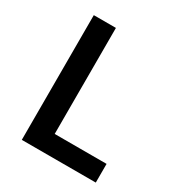

<svg xmlns="http://www.w3.org/2000/svg" viewBox="-157 -763 816 872"><g transform="rotate(30 251.0 -327.0)"><path d="M83 0V-654H199V-98H471V0Z"/></g></svg>

Font: Processing Sans Pro Semibold
Style: Regular
Weight: 600
Designer: Paul D. Hunt
Foundry: Adobe Systems Incorporated
Version: Version 2.020;PS 2.000;hotconv 1.0.86;makeotf.lib2.5.63406